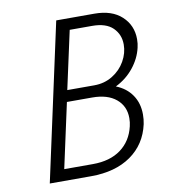

<svg xmlns="http://www.w3.org/2000/svg" viewBox="-76 -725 716 792"><g transform="rotate(-10 282.0 -329.0)"><path d="M407 -347Q450 -330 473.5 -295.5Q497 -261 497 -214Q497 -193 493 -174Q475 -92 409.5 -46Q344 0 242 0H69L212 -658H372Q445 -658 486 -620Q527 -582 527 -524Q527 -505 523 -489Q513 -445 482.5 -407Q452 -369 407 -347ZM469 -512Q469 -554 440.5 -582Q412 -610 354 -610H260L207 -367H320Q363 -367 397 -388Q431 -409 450 -442.5Q469 -476 469 -512ZM439 -209Q439 -259 403 -289Q367 -319 303 -319H197L138 -48H258Q330 -48 375.5 -81.5Q421 -115 435 -175Q439 -191 439 -209Z"/></g></svg>

Font: Ysabeau Infant Semilight
Style: Italic
Weight: 300
Italic angle: -12°
Designer: Christian Thalmann (Catharsis Fonts)
Version: Version 0.003